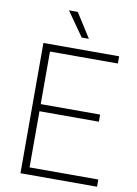

<svg xmlns="http://www.w3.org/2000/svg" viewBox="-101 -1009 765 1074"><g transform="rotate(10 281.5 -472.0)"><path d="M137 -41H527.5V0H92.5V-740H522.5V-699H137V-400.5H474.5V-360H137ZM298 -807 201.5 -944.5H251.5L339 -807Z"/></g></svg>

Font: Encode Sans ExtraLight
Style: Regular
Weight: 275
Designer: Multiple Designers
Foundry: Impallari Type
Version: Version 2.000